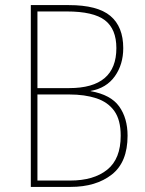

<svg xmlns="http://www.w3.org/2000/svg" viewBox="-20 -734 570 754"><path d="M101 0V-714H250Q363 -714 413.5 -671.5Q464 -629 464 -545Q464 -481 431 -434.5Q398 -388 336 -377V-376Q415 -362 448 -316Q481 -270 481 -201Q481 -97 419 -48.5Q357 0 257 0ZM252 -388Q437 -388 437 -545Q437 -620 392 -654.5Q347 -689 242 -689H127V-388ZM256 -25Q348 -25 401 -67.5Q454 -110 454 -201Q454 -263 429 -298Q404 -333 358.5 -348Q313 -363 252 -363H127V-25Z"/></svg>

Font: Noto Sans Mono Condensed Thin
Style: Regular
Weight: 100
Width: 3
Designer: Monotype Design Team
Foundry: Monotype Imaging Inc.
Version: Version 2.014; ttfautohint (v1.8.4.7-5d5b)